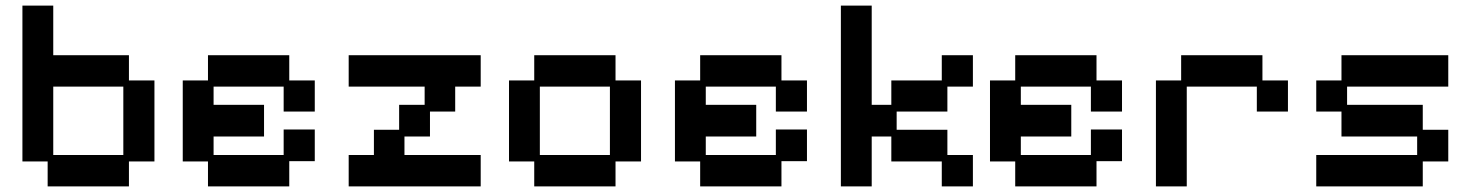

<svg xmlns="http://www.w3.org/2000/svg" viewBox="-20 -653 5248 685"><path d="M150 12V-77H60V-633H170V-456H440V-366H531V-77H440V12ZM170 -100H420V-344H170Z M722 12V-77H632V-366H722V-456H1012V-366H1103V-255H992V-344H742V-279H922V-166H742V-100H992V-191H1103V-78H1012V12Z M1224 12V-100H1314V-190H1404V-279H1495V-344H1224V-456H1695V-344H1604V-255H1514V-166H1423V-100H1695V12Z M1886 12V-77H1796V-366H1886V-456H2176V-366H2267V-77H2176V12ZM1906 -100H2156V-344H1906Z M2478 12V-77H2388V-366H2478V-456H2768V-366H2859V-255H2748V-344H2498V-279H2678V-166H2498V-100H2748V-191H2859V-78H2768V12Z M2980 12V-633H3090V-279H3160V-366H3340V-456H3451V-344H3360V-255H3179V-190H3360V-100H3451V12H3340V-77H3160V-166H3090V12Z M3602 12V-77H3512V-366H3602V-456H3892V-366H3983V-255H3872V-344H3622V-279H3802V-166H3622V-100H3872V-191H3983V-78H3892V12Z M4104 12V-366H4194V-456H4484V-366H4575V-255H4464V-344H4214V12Z M4676 12V-100H5036V-166H4766V-255H4676V-366H4766V-456H5147V-344H4786V-279H5056V-190H5147V-77H5056V12Z"/></svg>

Font: Pixelify Sans Medium
Style: Regular
Weight: 500
Designer: Stefie Justprince
Foundry: Typecalism Foundryline
Version: Version 1.000;February 13, 2025;FontCreator 15.0.0.3015 64-b